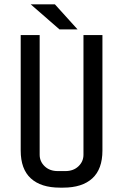

<svg xmlns="http://www.w3.org/2000/svg" viewBox="-20 -861 575 881"><path d="M253 -726 121 -841H232L336 -726ZM270 0H255Q168 0 121.5 -42.5Q75 -85 75 -170V-700H162V-151Q162 -120 185 -98Q208 -76 245 -76H280Q317 -76 340 -98Q363 -120 363 -151V-700H450V-170Q450 -85 403.5 -42.5Q357 0 270 0Z"/></svg>

Font: Share Tech
Style: Regular
Weight: 400
Designer: Ralph du Carrois
Foundry: Carrois Type Design
Version: Version 1.100